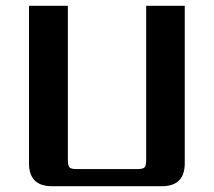

<svg xmlns="http://www.w3.org/2000/svg" viewBox="-20 -642 737 662"><path d="M214 -622V-90Q214 -70 220 -64.5Q226 -59 245 -59H453Q472 -59 478 -64.5Q484 -70 484 -90V-622H617V-79Q617 0 538 0H159Q80 0 80 -79V-622Z"/></svg>

Font: Sarpanch SemiBold
Style: Regular
Weight: 600
Designer: Manushi Parikh (Devanagari and Latin), Jyotish Sonowal (Devanagari)
Foundry: Indian Type Foundry
Version: Version 2.004;PS 1.0;hotconv 1.0.78;makeotf.lib2.5.61930; tt